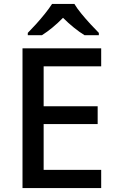

<svg xmlns="http://www.w3.org/2000/svg" viewBox="-20 -961 597 981"><path d="M497 0H95V-714H497V-622H203V-418H479V-327H203V-93H497ZM360 -941Q373 -919 395.5 -891.5Q418 -864 442.5 -837.5Q467 -811 485 -793V-781H412Q386 -797 357.5 -820Q329 -843 302 -870Q248 -815 194 -781H122V-793Q141 -812 164.5 -838Q188 -864 210 -891.5Q232 -919 246 -941Z"/></svg>

Font: Noto Sans Sinhala Medium
Style: Regular
Weight: 500
Designer: Jelle Bosma - Monotype Design Team
Foundry: Monotype Imaging Inc.
Version: Version 2.006; ttfautohint (v1.8.4.7-5d5b)